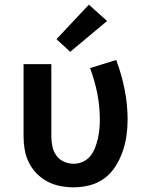

<svg xmlns="http://www.w3.org/2000/svg" viewBox="-20 -795 640 823"><path d="M296 8Q267 8 238.5 2.5Q210 -3 184 -16.5Q158 -30 137.5 -51Q117 -72 104 -98Q91 -124 86 -152.5Q81 -181 81 -210V-520H200V-210Q200 -189 204.5 -167.5Q209 -146 221.5 -128.5Q234 -111 254 -102Q274 -93 296 -93Q316 -93 335 -101.5Q354 -110 367 -126Q380 -142 387.5 -161.5Q395 -181 399.5 -201Q404 -221 406 -241.5Q408 -262 408 -282Q408 -339 397 -394.5Q386 -450 366 -503L478 -538Q501 -477 514 -412.5Q527 -348 527 -282Q527 -247 522 -212.5Q517 -178 505.5 -145Q494 -112 475 -82Q456 -52 428 -31Q400 -10 365.5 -1Q331 8 296 8ZM281 -573 222 -627 361 -775 439 -705Z"/></svg>

Font: Zed Sans Extended
Style: Bold
Weight: 700
Width: 7
Designer: Belleve Invis
Foundry: Belleve Invis
Version: Version 1.0.0; ttfautohint (v1.8.4)